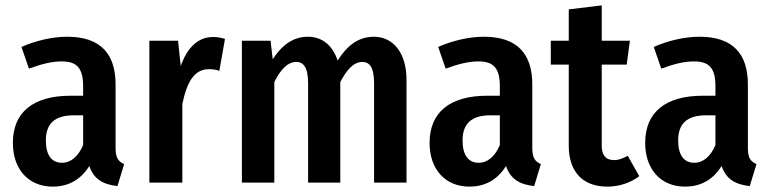

<svg xmlns="http://www.w3.org/2000/svg" viewBox="-20 -681 2873 716"><path d="M411 -130V-366C411 -481 354 -544 231 -544C178 -544 117 -531 60 -506L88 -425C134 -442 173 -452 210 -452C266 -452 290 -428 290 -359V-324H243C103 -324 28 -262 28 -148C28 -51 85 15 177 15C230 15 279 -7 313 -62C330 -12 365 7 418 13L443 -69C421 -79 411 -92 411 -130ZM211 -74C173 -74 151 -102 151 -157C151 -220 184 -251 255 -251H290V-140C272 -98 245 -74 211 -74Z M775 -543C719 -543 679 -505 654 -435L644 -529H537V0H660V-293C677 -375 704 -423 759 -423C775 -423 785 -421 798 -417L819 -536C806 -540 792 -543 775 -543Z M1374 -544C1315 -544 1273 -509 1239 -455C1221 -511 1182 -544 1128 -544C1072 -544 1030 -511 997 -460L989 -529H882V0H1003V-375C1026 -421 1052 -450 1085 -450C1111 -450 1129 -431 1129 -369V0H1249V-375C1273 -421 1299 -450 1331 -450C1358 -450 1375 -431 1375 -369V0H1496V-383C1496 -483 1447 -544 1374 -544Z M1965 -130V-366C1965 -481 1908 -544 1785 -544C1732 -544 1671 -531 1614 -506L1642 -425C1688 -442 1727 -452 1764 -452C1820 -452 1844 -428 1844 -359V-324H1797C1657 -324 1582 -262 1582 -148C1582 -51 1639 15 1731 15C1784 15 1833 -7 1867 -62C1884 -12 1919 7 1972 13L1997 -69C1975 -79 1965 -92 1965 -130ZM1765 -74C1727 -74 1705 -102 1705 -157C1705 -220 1738 -251 1809 -251H1844V-140C1826 -98 1799 -74 1765 -74Z M2321 -100C2302 -90 2288 -84 2270 -84C2238 -84 2224 -103 2224 -138V-440H2317L2329 -529H2224V-661L2101 -646V-529H2034V-440H2101V-137C2101 -45 2149 15 2245 15C2286 15 2330 2 2364 -24Z M2769 -130V-366C2769 -481 2712 -544 2589 -544C2536 -544 2475 -531 2418 -506L2446 -425C2492 -442 2531 -452 2568 -452C2624 -452 2648 -428 2648 -359V-324H2601C2461 -324 2386 -262 2386 -148C2386 -51 2443 15 2535 15C2588 15 2637 -7 2671 -62C2688 -12 2723 7 2776 13L2801 -69C2779 -79 2769 -92 2769 -130ZM2569 -74C2531 -74 2509 -102 2509 -157C2509 -220 2542 -251 2613 -251H2648V-140C2630 -98 2603 -74 2569 -74Z"/></svg>

Font: Fira Sans Condensed Medium
Style: Regular
Weight: 500
Width: 3
Designer: Carrois Corporate & Edenspiekermann AG
Foundry: Carrois Corporate GbR & Edenspiekermann AG
Version: Version 4.202;PS 004.202;hotconv 1.0.88;makeotf.lib2.5.64775